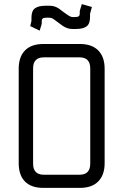

<svg xmlns="http://www.w3.org/2000/svg" viewBox="-20 -914 600 934"><path d="M367 -635H193Q141 -635 141 -581V-118Q141 -64 193 -64H367Q419 -64 419 -118V-581Q419 -635 367 -635ZM369 0H191Q132 0 101.5 -31Q71 -62 71 -120V-580Q71 -637 101.5 -668.5Q132 -700 191 -700H369Q427 -700 458 -668.5Q489 -637 489 -580V-120Q489 -63 458 -31.5Q427 0 369 0ZM350 -773H331Q307 -773 284 -789L242 -820Q232 -828 217 -828H208Q194 -828 188.5 -824.5Q183 -821 183 -809V-798L173 -765L127 -787L133 -812V-828Q133 -861 150 -873.5Q167 -886 201 -886H223Q246 -886 267 -872Q271 -869 279.5 -862.5Q288 -856 291.5 -853.5Q295 -851 301.5 -846.5Q308 -842 311 -840Q314 -838 318.5 -835.5Q323 -833 326.5 -832Q330 -831 333 -831H343Q357 -831 362.5 -834.5Q368 -838 368 -850V-861L378 -894L427 -880L418 -847V-831Q418 -798 401 -785.5Q384 -773 350 -773Z"/></svg>

Font: Strong
Style: Regular
Weight: 400
Designer: Roman Shchyukin (Gaslight Type Foundry)
Foundry: Cyreal (www.cyreal.org)
Version: Version 1.001